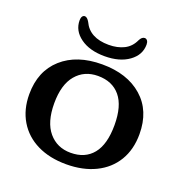

<svg xmlns="http://www.w3.org/2000/svg" viewBox="-123 -771 843 889"><g transform="rotate(20 298.5 -327.0)"><path d="M27 -237Q27 -351 100.5 -416.5Q174 -482 298 -482Q422 -482 496 -417Q570 -352 570 -237Q570 -161 536.5 -105.5Q503 -50 441.5 -20Q380 10 298 10Q216 10 155 -20Q94 -50 60.5 -106Q27 -162 27 -237ZM299 -47Q370 -47 408.5 -94.5Q447 -142 447 -237Q447 -331 408 -378Q369 -425 298 -425Q231 -425 190.5 -377Q150 -329 150 -237Q150 -144 191 -95.5Q232 -47 299 -47ZM129 -638Q129 -650 133.5 -657Q138 -664 146 -664Q152 -664 158 -658.5Q164 -653 169 -644Q200 -577 294 -577Q337 -577 369 -593Q401 -609 417 -644Q427 -664 441 -664Q449 -664 454 -657Q459 -650 459 -638Q459 -587 413.5 -554Q368 -521 294 -521Q220 -521 174.5 -554Q129 -587 129 -638Z"/></g></svg>

Font: Raigarh Medium
Style: Regular
Weight: 500
Designer: jaikishan Patel
Foundry: MagicType
Version: Version 1.000